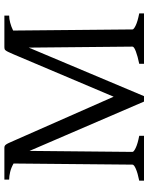

<svg xmlns="http://www.w3.org/2000/svg" viewBox="76 -730 655 846"><g transform="rotate(-90 403.0 -307.5)"><path d="M756.8 -594.2Q742.7 -594.2 725.3 -589.6Q708 -585 690.9 -576.7L695.8 -50.8Q695.8 -44.9 713.6 -36.4Q731.4 -27.8 766.6 -21V0H544.4V-21Q577.6 -27.8 598.9 -35.9Q620.1 -43.9 620.1 -50.8L615.7 -507.8L401.9 0H377.9L160.6 -504.4L156.2 -50.8Q156.2 -44.9 174.1 -36.4Q191.9 -27.8 227.1 -21V0H29.3V-21Q63 -27.8 81.5 -35.9Q100.1 -43.9 100.1 -50.8L105 -574.7Q86.4 -585.4 67.6 -589.8Q48.8 -594.2 34.2 -594.2V-615.2H173.8Q178.7 -615.2 182.1 -613.8Q185.5 -612.3 188.7 -607.9Q191.9 -603.5 195.6 -595.5Q199.2 -587.4 205.1 -574.2L399.4 -133.8L585.9 -574.2Q592.3 -588.9 596.2 -597.2Q600.1 -605.5 603.3 -609.4Q606.4 -613.3 609.6 -614.3Q612.8 -615.2 617.2 -615.2H756.8Z"/></g></svg>

Font: Gentium Plus Viet
Style: Regular
Weight: 400
Designer: J. Victor Gaultney, Annie Olsen, Iska Routamaa, Becca Hirsbrunner
Foundry: SIL International
Version: Version 5.000